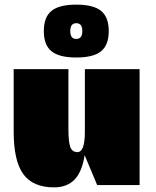

<svg xmlns="http://www.w3.org/2000/svg" viewBox="-20 -798 672 828"><path d="M582 0H399L345 -129Q334 -57 301.5 -23.5Q269 10 213 10Q122 10 80.5 -47Q39 -104 39 -230V-500H275V-242Q275 -187 283 -164.5Q291 -142 314 -142Q346 -142 346 -230V-500H582ZM202 -751Q235 -778 309 -778Q383 -778 416 -751Q449 -724 449 -664Q449 -604 416 -577Q383 -550 309 -550Q235 -550 202 -577Q169 -604 169 -664Q169 -724 202 -751ZM283 -664Q283 -630 309 -630Q335 -630 335 -664Q335 -698 309 -698Q283 -698 283 -664Z"/></svg>

Font: Fivo Sans Modern ExtBlk
Style: Regular
Weight: 950
Designer: Alexander Slobzheninov
Foundry: Alexander Slobzheninov
Version: 1.0